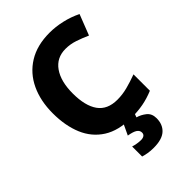

<svg xmlns="http://www.w3.org/2000/svg" viewBox="-275 -838 1193 1193"><g transform="rotate(-45 321.5 -242.0)"><path d="M394 -583Q316 -583 273 -522Q230 -461 230 -355Q230 -246 271 -188.5Q312 -131 399 -131Q444 -131 488 -142.5Q532 -154 581 -172V-28Q533 -8 485.5 1Q438 10 382 10Q268 10 196 -36Q124 -82 89.5 -164Q55 -246 55 -356Q55 -464 94 -547Q133 -630 209 -677Q285 -724 395 -724Q447 -724 502.5 -711.5Q558 -699 609 -674L556 -538Q516 -556 476 -569.5Q436 -583 394 -583ZM490 122Q490 177 455.5 208.5Q421 240 347 240Q319 240 296.5 236Q274 232 258 227V139Q274 144 292 147Q310 150 326 150Q342 150 352.5 143Q363 136 363 121Q363 103 346 91Q329 79 287 72L321 0H416L405 30Q435 38 462.5 59.5Q490 81 490 122Z"/></g></svg>

Font: Noto Sans Gurmukhi UI ExtraBold
Style: Regular
Weight: 800
Designer: Jelle Bosma - Monotype Design Team
Foundry: Monotype Imaging Inc.
Version: Version 2.004; ttfautohint (v1.8.4.7-5d5b)